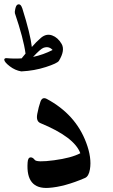

<svg xmlns="http://www.w3.org/2000/svg" viewBox="-62 -867 533 907"><path d="M129.4 -285.2Q107.4 -293.9 114 -328.6Q120.6 -363.3 129.2 -387Q137.7 -410.6 158.7 -399.9Q295.4 -326.7 345.2 -192.9Q372.1 -121.6 362.8 -66.9Q357.4 -34.2 339.8 -26.4Q242.7 15.6 168 20.5Q59.6 27.8 68.4 -99.1Q69.8 -123.5 83 -123.5Q92.8 -124 102.3 -111.6Q111.8 -99.1 193.1 -109.9Q274.4 -120.6 317.4 -143.1Q289.6 -219.2 129.4 -285.2ZM20 -844.7Q35.2 -852.5 43.5 -827.1Q81.5 -706.5 88.4 -645Q108.4 -668.5 132.3 -689Q157.2 -709.5 184.3 -699.7Q211.4 -689.9 229 -659.7Q246.6 -629.4 216.3 -579.6Q209 -567.9 154.5 -550.3Q100.1 -532.7 40 -529.8Q39.1 -529.8 38.1 -529.8Q9.3 -534.7 -15.6 -553.7Q-40.5 -572.8 -42 -584.5Q-41.5 -592.8 -31.2 -592.3Q4.4 -588.9 40 -591.3L58.6 -613.8Q49.3 -684.1 8.3 -804.7Q6.8 -810.1 10.3 -825.4Q13.7 -840.8 20 -844.7ZM142.1 -640.6Q128.4 -634.8 94.2 -598.1Q142.6 -608.4 186.5 -630.9Q168.5 -650.9 142.1 -640.6Z"/></svg>

Font: Amiri
Style: Bold Slanted
Weight: 700
Italic angle: 9°
Designer: Khaled Hosny
Version: Version 000.107